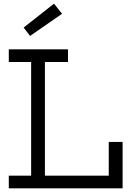

<svg xmlns="http://www.w3.org/2000/svg" viewBox="-20 -1019 706 1039"><path d="M27.6 -683.6V-752H348V-683.6H223.1V-68.4H598.4V0H27.6V-68.4H148.5V-683.6ZM643.5 -250.9V0H568.5V-250.9ZM272.2 -999.1 315.8 -944.4 142.7 -824.6 108 -869.8Z"/></svg>

Font: Hepta Slab ExtraLight
Style: Regular
Weight: 200
Designer: Michael LaGattuta
Foundry: Michael LaGattuta
Version: Version 1.100